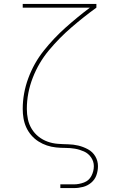

<svg xmlns="http://www.w3.org/2000/svg" viewBox="-20 -755 616 980"><path d="M288 205H357Q381 205 404 199Q427 193 445.5 177.5Q464 162 472 139.5Q480 117 480 93Q480 66 466.5 43Q453 20 429 7Q405 -6 379.5 -12Q354 -18 327.5 -18.5Q301 -19 274.5 -21Q248 -23 223 -32Q198 -41 177 -57.5Q156 -74 142 -97Q128 -120 122.5 -146Q117 -172 117 -199Q117 -280 147 -357.5Q177 -435 229.5 -498Q282 -561 344 -614.5Q406 -668 472 -716V-735H96V-716H439Q375 -668 314.5 -614Q254 -560 203.5 -496.5Q153 -433 124.5 -356Q96 -279 96 -199Q96 -175 100 -151Q104 -127 114 -105Q124 -83 140 -64.5Q156 -46 176.5 -33Q197 -20 219.5 -12.5Q242 -5 266 -2.5Q290 0 314.5 0Q339 0 362.5 4Q386 8 408.5 18Q431 28 445 48.5Q459 69 459 93Q459 119 446.5 143Q434 167 408.5 176.5Q383 186 357 186H288Z"/></svg>

Font: Iosevka Sparkle Thin
Style: Regular
Weight: 100
Designer: Belleve Invis
Foundry: Belleve Invis
Version: Version 4.5.0; ttfautohint (v1.8.3)